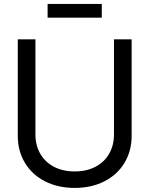

<svg xmlns="http://www.w3.org/2000/svg" viewBox="-20 -923 743 955"><path d="M68.4 -247.1V-727.5H156.2V-253.9Q156.2 -200.7 179.9 -158.9Q203.6 -117.2 247.8 -93.8Q292 -70.3 351.6 -70.3Q411.1 -70.3 455.3 -93.8Q499.5 -117.2 523.2 -158.9Q546.9 -200.7 546.9 -253.9V-727.5H634.8V-247.1Q634.8 -172.9 599.6 -113.8Q564.5 -54.7 500 -21.5Q435.5 11.7 351.6 11.7Q267.6 11.7 203.1 -21.5Q138.7 -54.7 103.5 -113.8Q68.4 -172.9 68.4 -247.1ZM486.3 -835H216.8V-903.3H486.3Z"/></svg>

Font: Intratopia Thin
Style: Regular
Weight: 100
Designer: Rasmus Andersson
Foundry: rsms
Version: Version 3.000;Glyphs 3.2.3 (3260)